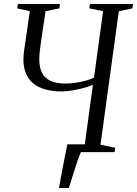

<svg xmlns="http://www.w3.org/2000/svg" viewBox="-20 -763 687 963"><path d="M276 180Q279 160.5 284.5 131.5Q290 102.5 296 70.8Q302 39 307.8 9.8Q313.5 -19.5 318 -39H417L386 0Q378.5 16 370 40.5Q361.5 65 353 91.8Q344.5 118.5 337.2 142.2Q330 166 324.5 180ZM313.5 0 316 -22 405 -37 446 -337.5Q421.5 -327.5 392.8 -320Q364 -312.5 336.8 -308.5Q309.5 -304.5 289 -304.5Q241.5 -304.5 205.5 -315Q169.5 -325.5 145.5 -345.8Q121.5 -366 109.5 -396Q97.5 -426 97.5 -464.5Q97.5 -474 98.2 -484.5Q99 -495 100.5 -506L129.5 -707L66.5 -721L69.5 -743H280.5L278 -721L208.5 -707L187 -563Q183 -535.5 180 -510.8Q177 -486 177 -464Q177 -426.5 189.8 -399.5Q202.5 -372.5 231.5 -358.2Q260.5 -344 309 -344Q328.5 -344 353.8 -347.2Q379 -350.5 405 -357Q431 -363.5 451.5 -373.5L497 -707L428 -721L431 -743H647L644 -721L576 -707L484 -37L557.5 -22L555 0Z"/></svg>

Font: Merriweather 120pt Light
Style: Italic
Weight: 300
Italic angle: -7.8°
Version: Version 2.101